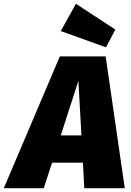

<svg xmlns="http://www.w3.org/2000/svg" viewBox="-83 -994 692 1014"><path d="M355 -135H192L148 0H-63L233 -696H475L576 0H362ZM347 -279 331 -567 238 -279ZM526 -838 477 -744 238 -830 318 -974Z"/></svg>

Font: FiraGO Heavy
Style: Italic
Weight: 900
Italic angle: -8°
Designer: bBox Type GmbH
Foundry: bBox Type GmbH
Version: Version 1.001